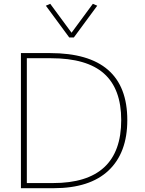

<svg xmlns="http://www.w3.org/2000/svg" viewBox="-20 -989 760 1009"><path d="M90 0V-710H243Q649 -710 649 -358Q649 -186 550.5 -93Q452 0 262 0ZM121 -27H259Q617 -27 617 -358Q617 -522 526.5 -602.5Q436 -683 248 -683H121ZM344 -792 221 -959 244 -969 356 -817 468 -969 491 -959 368 -792Z"/></svg>

Font: Livvic Thin
Style: Regular
Weight: 250
Designer: Jacques Le Bailly, Baron von Fonthausen
Version: Version 1.001; ttfautohint (v1.8.2)